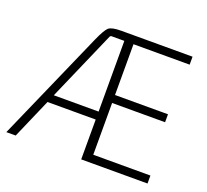

<svg xmlns="http://www.w3.org/2000/svg" viewBox="-112 -770 976 906"><g transform="rotate(20 376.5 -317.5)"><path d="M51 0H4L248 -554Q272 -608 287 -621.5Q302 -635 350 -635H708V-595H426V-340H692V-300H426V-40H713V0H380V-200H138ZM307 -588 155 -240H380V-595H316Q310 -595 307 -588Z"/></g></svg>

Font: Gemunu Libre ExtraLight
Style: Regular
Weight: 200
Designer: Puspanada Ekanayake, Sola Matas, Pathum Egodawatta, Kosala Senevirathne
Foundry: mooniak
Version: Version 1.100